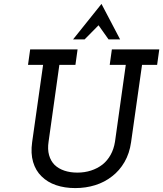

<svg xmlns="http://www.w3.org/2000/svg" viewBox="-20 -952 833 980"><path d="M134 -700 123 -621H200L144 -226Q136 -169 149 -125Q162 -81 192 -52Q222 -22 266 -7Q310 8 364 8Q418 8 466 -7Q514 -22 552 -52Q590 -81 615.5 -125Q641 -169 649 -226L705 -621H782L793 -700H551L540 -621H622L567 -229Q561 -191 544.5 -161.5Q528 -132 503 -112Q477 -92 444.5 -81.5Q412 -71 375 -71Q338 -71 308.5 -81Q279 -91 259 -110Q239 -130 230.5 -160Q222 -190 228 -229L283 -621H365L376 -700ZM498 -932Q462 -887 425.5 -841.5Q389 -796 353 -751H412Q429 -769 447.5 -787Q466 -805 483 -823Q500 -799 508.5 -787Q517 -775 534 -751H593Q569 -796 545.5 -841.5Q522 -887 498 -932Z"/></svg>

Font: Josefin Slab Thin
Style: Italic
Weight: 100
Italic angle: -12°
Designer: Santiago Orozco
Foundry: Typemade
Version: Version 2.000